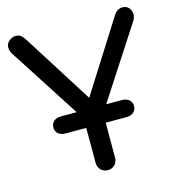

<svg xmlns="http://www.w3.org/2000/svg" viewBox="-114 -879 898 977"><g transform="rotate(-15 335.0 -390.5)"><path d="M334 0Q313.5 0 297.9 -14.6Q283.2 -30.3 283.2 -51.8Q283.2 -129.9 283.2 -285.2Q215.8 -388.7 15.6 -700.2Q5.9 -716.8 5.9 -732.4Q5.9 -736.3 5.9 -739.3Q8.8 -757.8 23.4 -768.6Q38.1 -781.2 56.6 -781.2Q74.2 -781.2 84 -773.4Q93.8 -765.6 102.5 -752Q187.5 -617.2 357.4 -348.6Q346.7 -348.6 317.4 -348.6Q381.8 -451.2 575.2 -755.9Q583 -767.6 593.8 -774.4Q605.5 -781.2 621.1 -781.2Q638.7 -781.2 651.4 -768.6Q663.1 -755.9 665 -737.3Q665 -734.4 665 -731.4Q665 -715.8 655.3 -700.2Q565.4 -561.5 385.7 -285.2Q385.7 -226.6 385.7 -51.8Q385.7 -30.3 371.1 -14.6Q356.4 0 334 0ZM172.9 -236.3Q151.4 -236.3 136.7 -248Q122.1 -259.8 122.1 -281.2Q122.1 -301.8 136.7 -314.5Q151.4 -326.2 172.9 -326.2Q280.3 -326.2 495.1 -326.2Q517.6 -326.2 532.2 -314.5Q546.9 -301.8 546.9 -281.2Q546.9 -259.8 532.2 -248Q517.6 -236.3 495.1 -236.3Q387.7 -236.3 172.9 -236.3Z"/></g></svg>

Font: Abed
Style: Bold
Weight: 700
Designer: Johan Aakerlund
Version: Version 3.105